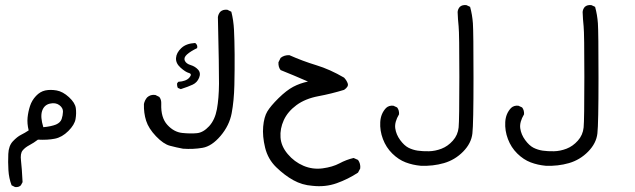

<svg xmlns="http://www.w3.org/2000/svg" viewBox="-20 -418 2540 768"><path d="M40 330.1 26.4 323.2Q15.6 294.9 13.7 262.7Q11.7 230.5 13.2 197.8Q14.6 165 31.7 147Q48.8 128.9 64.5 121.1Q80.1 113.3 94.7 103.5Q87.9 76.2 90.3 52.2Q92.8 28.3 100.1 5.9Q107.4 -16.6 124 -34.2Q140.6 -51.8 161.1 -56.2Q181.6 -60.5 206.5 -56.2Q231.4 -51.8 255.9 -29.3Q280.3 -6.8 283.2 14.2Q286.1 35.2 282.2 58.1Q278.3 81.1 253.4 106Q228.5 130.9 199.7 136.7Q170.9 142.6 131.8 140.6Q115.2 153.3 97.7 162.6Q80.1 171.9 70.3 184.1Q60.5 196.3 64 224.6Q67.4 252.9 70.3 310.5L63.5 323.2Q54.7 332 40 330.1ZM204.1 80.1Q221.7 72.3 226.6 58.1Q231.4 43.9 231.9 28.8Q232.4 13.7 217.3 2.4Q202.1 -8.8 179.2 -3.4Q156.2 2 148.4 25.9Q140.6 49.8 153.3 90.8Q184.6 87.9 204.1 80.1Z M711.9 176.8Q685.5 171.9 659.7 165Q633.8 158.2 604 127Q574.2 95.7 564.5 64.9Q554.7 34.2 555.7 -2Q558.6 -16.6 568.4 -28.3Q582 -41 601.6 -38.1L617.2 -30.3Q626 -19.5 625 -2Q623 52.7 649.4 81.5Q675.8 110.4 709 113.8Q742.2 117.2 767.6 114.7Q793 112.3 816.4 86.9Q839.8 61.5 847.7 18.6Q855.5 -24.4 856 -83Q856.4 -141.6 851.6 -349.6Q853.5 -362.3 861.3 -371.1Q872.1 -380.9 889.6 -378.9L905.3 -371.1Q914.1 -336.9 916 -298.3Q918 -259.8 918.5 -200.7Q918.9 -141.6 917.5 -78.1Q916 -14.6 906.7 34.7Q897.5 84 862.3 125.5Q827.1 167 790 173.3Q752.9 179.7 711.9 176.8ZM703.1 -61.5 691.4 -66.4Q687.5 -74.2 688.5 -85L693.4 -90.8Q724.6 -92.8 737.3 -107.4Q750 -122.1 735.8 -126Q721.7 -129.9 702.1 -147.5Q682.6 -165 684.1 -186Q685.5 -207 705.1 -225.6Q724.6 -244.1 760.7 -246.1Q771.5 -238.3 768.6 -225.6Q742.2 -212.9 728 -200.2Q713.9 -187.5 719.2 -175.3Q724.6 -163.1 742.7 -157.7Q760.7 -152.3 772.5 -139.2Q784.2 -126 776.4 -106.9Q768.6 -87.9 751 -79.6Q733.4 -71.3 703.1 -61.5Z M1229.5 325.2Q1188.5 322.3 1153.3 302.7Q1118.2 283.2 1085 251Q1051.8 218.8 1040.5 172.9Q1029.3 127 1032.7 88.4Q1036.1 49.8 1049.3 27.8Q1062.5 5.9 1094.2 -25.4Q1126 -56.6 1152.8 -70.8Q1179.7 -85 1211.9 -91.8Q1183.6 -104.5 1156.2 -115.7Q1128.9 -127 1102.5 -137.7Q1092.8 -149.4 1093.8 -168.9L1102.5 -186.5Q1117.2 -198.2 1137.7 -197.3Q1190.4 -173.8 1245.1 -157.2Q1299.8 -140.6 1356.4 -107.4Q1367.2 -95.7 1371.1 -83.5Q1375 -71.3 1356.4 -58.6Q1305.7 -43 1253.4 -33.2Q1201.2 -23.4 1166 2.4Q1130.9 28.3 1115.2 62.5Q1099.6 96.7 1102.1 131.8Q1104.5 167 1130.9 198.2Q1157.2 229.5 1193.8 245.1Q1230.5 260.7 1270.5 255.4Q1310.5 250 1337.9 235.4Q1365.2 220.7 1394.5 213.9L1412.1 221.7Q1422.9 236.3 1420.9 255.9L1412.1 272.5Q1372.1 298.8 1326.7 314.9Q1281.2 331.1 1229.5 325.2Z M1663.1 245.1Q1630.9 242.2 1602.5 231.4Q1574.2 220.7 1549.3 196.3Q1524.4 171.9 1511.7 138.2Q1499 104.5 1501 70.3Q1502.9 36.1 1524.4 13.7Q1536.1 2.9 1553.7 4.9L1568.4 11.7Q1577.1 22.5 1576.2 39.1Q1557.6 70.3 1561 95.2Q1564.5 120.1 1580.6 142.1Q1596.7 164.1 1613.8 172.9Q1630.9 181.6 1650.9 184.6Q1670.9 187.5 1695.8 187Q1720.7 186.5 1746.1 176.8Q1771.5 167 1791.5 144.5Q1811.5 122.1 1814.5 91.8Q1817.4 61.5 1817.4 -111.3Q1817.4 -284.2 1814.5 -312.5Q1811.5 -340.8 1810.5 -370.1Q1811.5 -381.8 1819.3 -390.6Q1829.1 -399.4 1845.7 -397.5L1860.4 -390.6Q1869.1 -359.4 1871.6 -324.7Q1874 -290 1874 -106.9Q1874 76.2 1869.6 115.7Q1865.2 155.3 1832.5 188.5Q1799.8 221.7 1755.9 234.4Q1711.9 247.1 1663.1 245.1Z M2163.1 245.1Q2130.9 242.2 2102.5 231.4Q2074.2 220.7 2049.3 196.3Q2024.4 171.9 2011.7 138.2Q1999 104.5 2001 70.3Q2002.9 36.1 2024.4 13.7Q2036.1 2.9 2053.7 4.9L2068.4 11.7Q2077.1 22.5 2076.2 39.1Q2057.6 70.3 2061 95.2Q2064.5 120.1 2080.6 142.1Q2096.7 164.1 2113.8 172.9Q2130.9 181.6 2150.9 184.6Q2170.9 187.5 2195.8 187Q2220.7 186.5 2246.1 176.8Q2271.5 167 2291.5 144.5Q2311.5 122.1 2314.5 91.8Q2317.4 61.5 2317.4 -111.3Q2317.4 -284.2 2314.5 -312.5Q2311.5 -340.8 2310.5 -370.1Q2311.5 -381.8 2319.3 -390.6Q2329.1 -399.4 2345.7 -397.5L2360.4 -390.6Q2369.1 -359.4 2371.6 -324.7Q2374 -290 2374 -106.9Q2374 76.2 2369.6 115.7Q2365.2 155.3 2332.5 188.5Q2299.8 221.7 2255.9 234.4Q2211.9 247.1 2163.1 245.1Z"/></svg>

Font: JasonHandwriting2
Style: Regular
Weight: 400
Version: Version 1.05.10